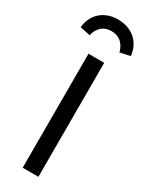

<svg xmlns="http://www.w3.org/2000/svg" viewBox="-243 -963 778 1005"><g transform="rotate(30 146.5 -461.0)"><path d="M145 -922C64 -922 3 -872 -5 -789L56 -776C70 -827 100 -852 145 -852C192 -852 223 -827 237 -776L298 -789C290 -872 228 -922 145 -922ZM100 -689V0H195V-689Z"/></g></svg>

Font: Fira Sans
Style: Regular
Weight: 400
Designer: Carrois Corporate & Edenspiekermann AG
Foundry: Carrois Corporate GbR & Edenspiekermann AG
Version: Version 4.203